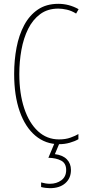

<svg xmlns="http://www.w3.org/2000/svg" viewBox="-20 -744 455 1004"><path d="M285 -699Q229 -699 190 -670Q151 -641 127 -592.5Q103 -544 92 -483Q81 -422 81 -357Q81 -255 106.5 -178Q132 -101 178.5 -58Q225 -15 289 -15Q323 -15 349 -24.5Q375 -34 390 -43V-16Q371 -5 344.5 2.5Q318 10 289 10Q218 10 165 -34.5Q112 -79 83 -161.5Q54 -244 54 -358Q54 -429 66.5 -495Q79 -561 106.5 -612.5Q134 -664 178 -694Q222 -724 285 -724Q341 -724 391 -696L378 -673Q354 -688 329.5 -693.5Q305 -699 285 -699ZM351 145Q351 188 321.5 214Q292 240 241 240Q232 240 219 238.5Q206 237 195 234V210Q220 217 241 217Q276 217 301 198.5Q326 180 326 145Q326 110 300 96Q274 82 233 81L267 0H293L267 62Q308 67 329.5 89Q351 111 351 145Z"/></svg>

Font: Noto Sans Gujarati UI ExtraCondensed Thin
Style: Regular
Weight: 100
Width: 2
Designer: Jelle Bosma - Monotype Design Team, Universal Thirst
Foundry: Monotype Imaging Inc.
Version: Version 2.106; ttfautohint (v1.8.4.7-5d5b)